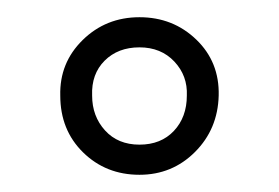

<svg xmlns="http://www.w3.org/2000/svg" viewBox="-20 -713 324 223"><path d="M142 -510Q103 -510 76.5 -536Q50 -562 50 -602Q49 -640 76 -666.5Q103 -693 142 -693Q181 -693 208 -667Q235 -641 234 -602Q233 -563 206.5 -536.5Q180 -510 142 -510ZM87 -602Q87 -578 102 -561.5Q117 -545 142 -545Q167 -545 182 -561Q197 -577 197 -602Q198 -625 182.5 -641.5Q167 -658 142 -658Q117 -658 101.5 -642.5Q86 -627 87 -602Z"/></svg>

Font: Diphylleia
Style: Regular
Weight: 400
Designer: Minha Hyung
Foundry: JAMO
Version: Version 1.000; ttfautohint (v1.8.4.7-5d5b);gftools[0.9.28]